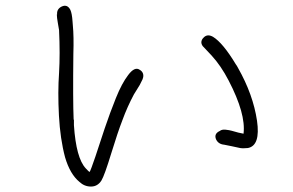

<svg xmlns="http://www.w3.org/2000/svg" viewBox="-20 -691 1040 681"><path d="M475.6 -443.4Q484.4 -438.5 487.3 -429.7Q490.2 -420.9 485.4 -409.2Q480.5 -398.4 475.6 -389.6Q470.7 -380.9 463.9 -370.6Q457 -360.4 455.1 -356.4Q431.6 -312.5 414.1 -264.6Q397.5 -221.7 375 -148.4Q350.6 -68.4 339.8 -50.8Q326.2 -29.3 302.7 -29.3Q279.3 -29.3 261.7 -45.9Q228.5 -73.2 210.9 -132.8Q193.4 -198.2 189 -281.7Q184.6 -365.2 189.5 -432.6Q193.4 -500 189.5 -584Q188.5 -590.8 185.1 -609.9Q181.6 -628.9 181.6 -639.6H182.6Q180.7 -659.2 199.2 -668Q218.8 -676.8 229.5 -656.2Q235.4 -643.6 237.3 -614.3Q238.3 -604.5 238.3 -601.6Q242.2 -561.5 240.2 -500Q238.3 -335 241.2 -266.6H242.2Q242.2 -264.6 242.2 -247.1Q250 -129.9 284.2 -93.8Q294.9 -82 297.9 -81.1Q301.8 -86.9 318.4 -135.7Q333 -181.6 351.6 -236.3Q370.1 -291 391.1 -343.3Q412.1 -395.5 434.6 -424.8Q458 -456.1 475.6 -443.4ZM891.6 -262.7Q904.3 -174.8 859.4 -166Q841.8 -164.1 831.5 -166Q821.3 -168 801.8 -172.4Q782.2 -176.8 775.4 -177.7Q753.9 -179.7 746.1 -197.3Q738.3 -216.8 759.8 -226.6Q766.6 -232.4 780.3 -231Q793.9 -229.5 802.2 -227.1Q810.5 -224.6 825.2 -220.7Q836.9 -217.8 843.8 -216.8Q852.5 -287.1 791 -405.3Q763.7 -458 730.5 -494.1L699.2 -527.3Q693.4 -535.2 694.3 -543Q695.3 -550.8 701.2 -556.6Q708 -564.5 716.8 -565.4Q724.6 -566.4 735.4 -560.5Q770.5 -539.1 816.4 -462.9Q820.3 -458 824.2 -450.2Q877.9 -355.5 891.6 -262.7Z"/></svg>

Font: irohamaru Light
Style: Regular
Weight: 200
Designer: [Source Han Sans]
Ryoko NISHIZUKA  (kana & ideographs); Paul D. Hunt (Latin, Greek & Cyrillic); Wenlong ZHANG  (bopomofo
Version: Version 1.01